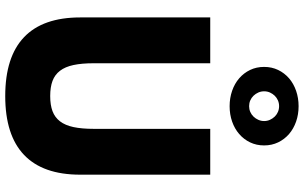

<svg xmlns="http://www.w3.org/2000/svg" viewBox="-229 -891 1134 716"><g transform="rotate(90 338.0 -533.0)"><path d="M338.2 14.5Q192.3 14.5 118.6 -55.7Q45 -125.9 45 -265V-750H215.9V-315.5Q215.9 -270.9 222.5 -240Q229.1 -209.1 243.9 -189.8Q258.6 -170.5 281.8 -161.8Q305 -153.2 338.2 -153.2Q371.4 -153.2 394.5 -161.8Q417.7 -170.5 432.5 -189.8Q447.3 -209.1 453.9 -240Q460.5 -270.9 460.5 -315.5V-750H631.4V-265Q631.4 -125.9 557.7 -55.7Q484.1 14.5 338.2 14.5ZM375.9 -822.3Q345.5 -822.3 318.6 -831.6Q291.8 -840.9 272 -858Q252.3 -875 240.9 -898.6Q229.5 -922.3 229.5 -950.9Q229.5 -979.5 240.9 -1003.2Q252.3 -1026.8 272 -1043.9Q291.8 -1060.9 318.6 -1070.2Q345.5 -1079.5 375.9 -1079.5Q406.8 -1079.5 433.4 -1070.2Q460 -1060.9 479.8 -1043.9Q499.5 -1026.8 510.9 -1003.2Q522.3 -979.5 522.3 -950.9Q522.3 -922.3 510.9 -898.6Q499.5 -875 479.8 -858Q460 -840.9 433.4 -831.6Q406.8 -822.3 375.9 -822.3ZM375.9 -895Q387.3 -895 397.3 -899.3Q407.3 -903.6 414.8 -911.4Q422.3 -919.1 426.8 -929.3Q431.4 -939.5 431.4 -950.9Q431.4 -962.7 426.8 -972.7Q422.3 -982.7 414.8 -990.5Q407.3 -998.2 397.3 -1002.5Q387.3 -1006.8 375.9 -1006.8Q364.5 -1006.8 354.5 -1002.5Q344.5 -998.2 337 -990.5Q329.5 -982.7 325 -972.7Q320.5 -962.7 320.5 -950.9Q320.5 -939.5 325 -929.3Q329.5 -919.1 337 -911.4Q344.5 -903.6 354.5 -899.3Q364.5 -895 375.9 -895Z"/></g></svg>

Font: Spartan ExtBd
Style: Regular
Weight: 800
Designer: Matt Bailey, Mirko Velimirovic
Foundry: Matt Bailey
Version: Version 1.005